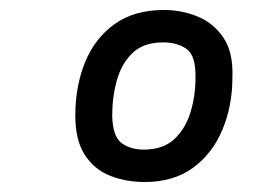

<svg xmlns="http://www.w3.org/2000/svg" viewBox="-20 -780 522 385"><path d="M270 -415Q233 -415 201 -427.5Q169 -440 150 -469.5Q131 -499 131 -548Q131 -607 150.5 -655Q170 -703 209.5 -731.5Q249 -760 309 -760Q344 -760 376 -747Q408 -734 428 -704.5Q448 -675 446 -624Q446 -568 426 -520Q406 -472 367 -443.5Q328 -415 270 -415ZM268 -480Q307 -480 329.5 -501Q352 -522 362 -555Q372 -588 372 -624Q373 -668 354.5 -681.5Q336 -695 307 -695Q268 -695 246 -674Q224 -653 214.5 -619.5Q205 -586 205 -548Q206 -506 224 -493Q242 -480 268 -480Z"/></svg>

Font: Finlandica
Style: Italic
Weight: 400
Italic angle: -8°
Designer: Niklas Ekholm, Juho Hiilivirta, Jaakko Suomalainen
Foundry: Helsinki Type Studio
Version: Version 1.064